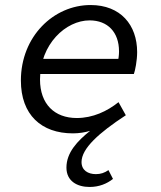

<svg xmlns="http://www.w3.org/2000/svg" viewBox="-20 -518 640 763"><path d="M336 225C374 225 405 212 429 193L411 158C395 169 380 174 361 174C330 174 304 159 304 126C304 72 373 10 480 -60L451 -112C406 -76 349 -49 285 -49C197 -49 139 -104 139 -202C139 -343 242 -437 336 -437C408 -437 453 -390 453 -314C453 -299 451 -283 447 -269L479 -284H132L122 -224H512C517 -237 525 -277 525 -311C525 -419 459 -498 340 -498C193 -498 63 -373 63 -198C63 -62 144 12 270 12C294 12 318 8 338 2C288 42 244 88 244 148C244 202 287 225 336 225Z"/></svg>

Font: Source Code Variable
Style: Italic
Weight: 400
Italic angle: -11°
Monospace: yes
Designer: Paul D. Hunt, Teo Tuominen
Foundry: Adobe Systems Incorporated
Version: Version 1.005;PS 1.0;hotconv 16.6.54;makeotf.lib2.5.65590